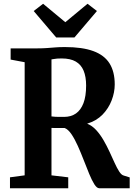

<svg xmlns="http://www.w3.org/2000/svg" viewBox="-20 -1000 713 1020"><path d="M33 0V-58L111 -68.5V-669.5L36.5 -683.5V-743H177.5Q208 -743 230.2 -744.8Q252.5 -746.5 274.2 -748.2Q296 -750 325 -750Q417.5 -750 476 -728.5Q534.5 -707 562 -663Q589.5 -619 589.5 -551.5Q589.5 -509.5 573.2 -467Q557 -424.5 524.8 -391.2Q492.5 -358 443 -343Q469.5 -332.5 491 -309Q512.5 -285.5 530 -255.2Q547.5 -225 562 -193.5Q576.5 -162 589 -134.5Q601.5 -107 613.2 -88.8Q625 -70.5 637 -67.5L669 -57.5V0H507Q494.5 0 481.2 -21Q468 -42 454 -76Q440 -110 425 -148.8Q410 -187.5 393.8 -224Q377.5 -260.5 360 -286.5Q342.5 -312.5 323.5 -320Q313.5 -320 303.8 -320Q294 -320 285.2 -320Q276.5 -320 268.5 -320Q260.5 -320 253.5 -320.5V-68.5L342.5 -58V0ZM320.5 -379Q357.5 -379 383.5 -397.2Q409.5 -415.5 423.5 -452.2Q437.5 -489 437.5 -545.5Q437.5 -592.5 424.2 -624.5Q411 -656.5 382.5 -673Q354 -689.5 307.5 -689.5Q293 -689.5 284 -688.8Q275 -688 268.5 -686.8Q262 -685.5 253.5 -684.5V-381.5Q262.5 -380 275 -379.5Q287.5 -379 299.8 -379Q312 -379 320.5 -379ZM278.5 -801 159 -941.5 209 -980 327 -882 445 -980 495 -941.5 375.5 -801Z"/></svg>

Font: Merriweather 24pt SemiCondensed
Style: Bold
Weight: 700
Width: 4
Designer: Eben Sorkin
Foundry: Eben Sorkin
Version: Version 2.100